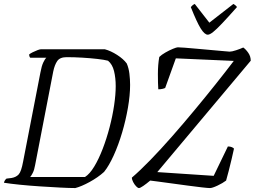

<svg xmlns="http://www.w3.org/2000/svg" viewBox="-26 -954 1292 974"><path d="M356 0Q327 0 279 -2.5Q231 -5 177 -8.5Q123 -12 74 -17Q25 -22 -6 -27Q-3 -40 7 -48L32 -51Q56 -55 69 -69.5Q82 -84 91 -133L179 -586Q185 -619 193.5 -637Q202 -655 209 -661H128Q126 -662 124 -666.5Q122 -671 122 -678Q128 -683 140 -689Q152 -695 164 -699.5Q176 -704 181 -704H506Q536 -696 568 -675.5Q600 -655 617 -632Q627 -609 630.5 -580Q634 -551 634 -523Q634 -471 623 -407.5Q612 -344 593.5 -281.5Q575 -219 551 -166Q527 -113 502 -82Q471 -54 429 -31Q387 -8 356 0ZM127 -56H405Q429 -71 452 -109Q475 -147 495 -199Q515 -251 530 -308.5Q545 -366 553 -420.5Q561 -475 561 -517Q561 -559 552.5 -593.5Q544 -628 522 -646Q503 -651 468 -655Q433 -659 392 -661.5Q351 -664 312 -664Q278 -664 264.5 -644.5Q251 -625 244 -591L152 -116Q148 -92 140 -76.5Q132 -61 127 -56ZM679 0Q673 0 664.5 -9Q656 -18 649.5 -30.5Q643 -43 643 -53Q684 -88 736.5 -142Q789 -196 847 -262Q905 -328 963 -398Q1017 -463 1068 -527Q1119 -591 1160 -645L866 -658L812 -508Q809 -506 799.5 -503.5Q790 -501 777 -501Q775 -531 775 -578.5Q775 -626 782 -665Q793 -676 813 -687.5Q833 -699 851.5 -706.5Q870 -714 876 -714Q884 -714 911.5 -712Q939 -710 975.5 -706.5Q1012 -703 1048 -700Q1084 -697 1109.5 -694.5Q1135 -692 1139 -692Q1150 -692 1171.5 -699Q1193 -706 1208 -713Q1221 -704 1233.5 -686Q1246 -668 1246 -646L772 -81L1058 -62L1130 -211Q1142 -211 1150 -207.5Q1158 -204 1161 -200Q1156 -177 1149 -147Q1142 -117 1134.5 -88Q1127 -59 1121 -38Q1104 -25 1077.5 -12.5Q1051 0 1039 0Q1029 0 998 -3.5Q967 -7 926.5 -12.5Q886 -18 845.5 -23.5Q805 -29 775 -33Q745 -37 736 -38Q717 -22 701 -11Q685 0 679 0ZM1028 -778Q1012 -778 992.5 -809Q973 -840 942 -918Q945 -921 949 -925.5Q953 -930 962 -934L1036 -839L1158 -934Q1165 -930 1170 -925.5Q1175 -921 1176 -918Q1129 -865 1100.5 -835Q1072 -805 1055 -791.5Q1038 -778 1028 -778Z"/></svg>

Font: Texturina 72pt 72pt ExtraLight
Style: Italic
Weight: 200
Italic angle: -11°
Designer: Guillermo Torres Carreño
Foundry: Omnibus-Type
Version: Version 1.002; ttfautohint (v1.8.3)